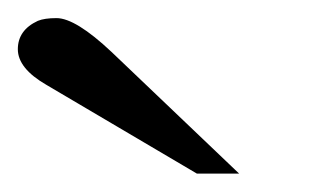

<svg xmlns="http://www.w3.org/2000/svg" viewBox="-24 -726 355 211"><path d="M192.4 -535.2 26.9 -632.8Q-4.4 -650.9 -4.4 -671.9Q-4.4 -692.9 17.6 -703.1Q24.9 -706.1 38.1 -706.1Q59.1 -706.1 98.6 -668.9L238.8 -535.2Z"/></svg>

Font: Stardos Stencil
Style: Regular
Weight: 400
Version: Version 1.000